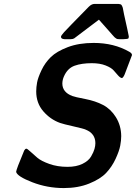

<svg xmlns="http://www.w3.org/2000/svg" viewBox="-20 -934 691 976"><path d="M62 -60.1Q62 -71.3 103 -168.9Q107.9 -177.7 113.8 -178.2Q118.7 -178.2 134.3 -163.6Q149.9 -148.9 169.9 -132.1Q189.9 -115.2 231 -100.6Q272 -85.9 323.2 -85.9Q368.2 -85.9 399.2 -101.1Q430.2 -116.2 443.1 -138.7Q456.1 -161.1 460.4 -177Q464.8 -192.9 464.8 -206.1Q464.8 -254.9 416 -274.9Q406.2 -279.8 354 -291.5Q301.8 -303.2 285.2 -309.1Q235.4 -327.1 199.7 -368.7Q164.1 -410.2 164.1 -469.2Q164.1 -490.2 168.5 -514.6Q172.9 -539.1 190.9 -577.1Q209 -615.2 238.5 -644Q268.1 -672.9 324.5 -694.3Q380.9 -715.8 456.1 -715.8Q559.1 -715.8 637.2 -670.9Q651.4 -663.1 650.9 -653.8Q650.9 -651.9 613.8 -556.2Q606.9 -540 600.1 -537.1Q591.3 -538.1 580.6 -550Q569.8 -562 557.9 -575.9Q545.9 -589.8 516.8 -601.3Q487.8 -612.8 446.8 -612.8Q395 -612.8 359.1 -599.9Q323.2 -586.9 305.2 -545.9Q297.4 -528.8 296.9 -509.8Q296.9 -464.8 348.1 -445.8Q360.4 -440.9 412.6 -430.9Q464.8 -420.9 503.9 -400.4Q543 -379.9 568.8 -338.9Q595.7 -295.9 596.2 -242.2Q596.2 -220.2 591.1 -193.1Q585.9 -166 567.4 -126Q548.8 -85.9 519.5 -54.9Q490.2 -23.9 433.6 -1Q377 22 304.2 22Q220.2 22 144 -7.6Q67.9 -37.1 62 -60.1ZM290 -747.1Q290 -752.9 305.4 -770Q320.8 -787.1 427.7 -896Q429.7 -897.9 431.6 -899.9Q445.8 -914.1 460.9 -914.1H582Q594.2 -913.1 597.4 -908.9Q600.6 -904.8 604 -895L610.8 -859.9Q618.7 -824.7 626.7 -788.3Q634.8 -752 634.8 -749Q634.8 -739.3 630.9 -737.5Q627 -735.8 608.9 -734.9H585.9Q581.1 -734.9 577.9 -735.4Q574.7 -735.8 570.3 -738.5Q565.9 -741.2 562.3 -744.6Q558.6 -748 551.3 -756.6Q543.9 -765.1 536.4 -773.7Q528.8 -782.2 513.9 -799.1Q499 -815.9 482.9 -834Q360.8 -741.2 356.9 -738.8Q350.1 -734.9 339.8 -734.9H307.6Q290 -735.8 290 -747.1Z"/></svg>

Font: CMU Sans Serif
Style: BoldOblique
Weight: 700
Italic angle: -12°
Version: Version 0.7.0